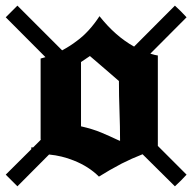

<svg xmlns="http://www.w3.org/2000/svg" viewBox="-91 -782 676 675"><path d="M331.1 -287.1Q331.1 -336.9 329.1 -391.4Q327.1 -445.8 327.1 -497.1Q310.5 -511.2 276.4 -541Q242.2 -570.8 225.1 -585Q220.2 -581.5 209.5 -574.5Q198.7 -567.4 193.8 -564V-337.9Q234.9 -328.6 265.1 -315.9Q277.3 -311 294.4 -303.2Q311.5 -295.4 321.3 -290.8Q331.1 -286.1 331.1 -287.1ZM437.5 -593.3Q455.1 -587.9 463.9 -586.9V-269L564.9 -168L544.9 -147L523.9 -127L410.2 -239.7Q372.6 -225.1 336.9 -207Q292.5 -183.6 256.8 -161.1Q221.2 -196.8 168 -217.8Q127 -234.4 81.5 -238.8L-29.8 -127L-49.8 -147L-70.8 -168L19 -257.3V-264.2L21.5 -263.7Q23.4 -263.7 25.4 -263.7L52.2 -290.5Q52.2 -292.5 51.8 -294.9V-296.9V-576.2Q53.7 -576.7 59.6 -578.4Q65.4 -580.1 68.8 -581.1L-70.8 -721.2L-49.8 -742.2L-29.8 -762.2L127.4 -605Q155.8 -620.1 179.2 -638.2Q222.7 -669.9 258.8 -725.1Q314.5 -654.8 380.4 -618.2L523.9 -762.2L544.9 -742.2L564.9 -721.2Z"/></svg>

Font: KJV1611
Style: Regular
Weight: 400
Version: Version 3.6.1